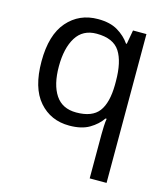

<svg xmlns="http://www.w3.org/2000/svg" viewBox="-116 -637 846 967"><g transform="rotate(15 307.5 -153.0)"><path d="M442 11Q442 -7 443 -31Q444 -55 447 -72H441Q418 -38 377.5 -14Q337 10 273 10Q176 10 115.5 -59.5Q55 -129 55 -267Q55 -405 116.5 -475.5Q178 -546 276 -546Q339 -546 379 -522Q419 -498 443 -463H447L460 -536H530V240H442ZM290 -63Q373 -63 407.5 -108.5Q442 -154 443 -248V-266Q443 -368 409 -420.5Q375 -473 288 -473Q216 -473 181 -416.5Q146 -360 146 -265Q146 -170 181.5 -116.5Q217 -63 290 -63Z"/></g></svg>

Font: Noto Sans Old Persian
Style: Regular
Weight: 400
Designer: Monotype Design Team
Foundry: Monotype Imaging Inc.
Version: Version 2.001; ttfautohint (v1.8.4.7-5d5b)